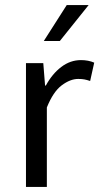

<svg xmlns="http://www.w3.org/2000/svg" viewBox="-20 -734 390 754"><path d="M82 -486H150L157 -398H160Q185 -444 220.5 -471Q256 -498 298 -498Q327 -498 350 -488L334 -416Q322 -420 312 -422Q302 -424 287 -424Q256 -424 222.5 -399Q189 -374 164 -312V0H82ZM215 -573H152L242 -714H328Z"/></svg>

Font: Myanmar Sanpya
Style: Regular
Weight: 400
Designer: Danh Hong
Foundry: Google Inc.
Version: Version 2.00 November 22, 2015